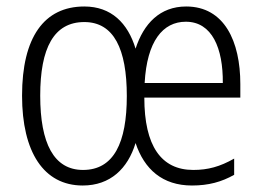

<svg xmlns="http://www.w3.org/2000/svg" viewBox="-20 -562 809 592"><path d="M554 -542C473 -542 423 -489 398 -412C374 -491 323 -542 240 -542C116 -542 48 -447 48 -267C48 -93 115 10 235 10C320 10 374 -42 398 -121C425 -40 481 10 572 10C623 10 663 -1 702 -23V-73C658 -48 621 -38 576 -38C477 -38 425 -112 425 -261H721V-303C721 -434 672 -542 554 -542ZM553 -495C634 -495 668 -413 667 -306H426C433 -435 482 -495 553 -495ZM240 -494C331 -494 371 -411 371 -266C371 -122 331 -38 236 -38C146 -38 104 -120 104 -267C104 -414 146 -494 240 -494Z"/></svg>

Font: Noto Sans Hebrew Condensed Light
Style: Regular
Weight: 300
Width: 3
Designer: Monotype Design Team
Foundry: Monotype Imaging Inc.
Version: Version 2.004